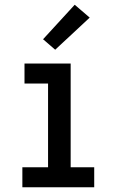

<svg xmlns="http://www.w3.org/2000/svg" viewBox="-20 -787 490 807"><path d="M74 0V-84H182V-436H83V-520H277V-84H376V0ZM212 -578 161 -622 294 -767 357 -713Z"/></svg>

Font: Iosevka Etoile Medium
Style: Regular
Weight: 500
Designer: Belleve Invis
Foundry: Belleve Invis
Version: Version 22.1.2; ttfautohint (v1.8.4)